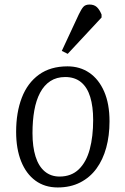

<svg xmlns="http://www.w3.org/2000/svg" viewBox="-20 -811 552 845"><path d="M234 14Q177 14 136 -16Q95 -46 73 -101Q51 -156 51 -231Q51 -316 76 -381Q101 -446 151.5 -482.5Q202 -519 277 -519Q332 -519 373.5 -490.5Q415 -462 438.5 -408Q462 -354 462 -277Q462 -214 447.5 -161Q433 -108 404.5 -69Q376 -30 333 -8Q290 14 234 14ZM242 -34Q294 -34 327 -66Q360 -98 375 -154Q390 -210 390 -283Q390 -342 377 -384.5Q364 -427 336.5 -449.5Q309 -472 267 -472Q229 -472 201.5 -454Q174 -436 156.5 -403Q139 -370 131 -325Q123 -280 123 -225Q123 -165 136.5 -122Q150 -79 177 -56.5Q204 -34 242 -34ZM278 -574 252 -587 327 -748Q338 -771 347 -781Q356 -791 374 -791Q394 -791 406 -780Q418 -769 427 -747V-734Z"/></svg>

Font: Literata Light
Style: Italic
Weight: 300
Italic angle: -2°
Designer: Latin by Veronika Burian and Jose Scaglione. Greek by Irene Vlachou. Cyrillic by Vera Evstafieva
Foundry: TypeTogether
Version: Version 3.103;gftools[0.9.29]